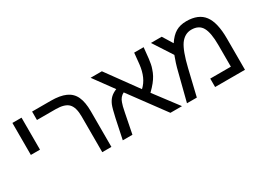

<svg xmlns="http://www.w3.org/2000/svg" viewBox="-38 -1123 2186 1637"><g transform="rotate(-30 1054.5 -304.5)"><path d="M85 -284V-599H175V-284Z M714 0H624V-352Q624 -441 588 -478.5Q552 -516 462 -516H279V-599H463Q553 -599 608.5 -574Q664 -549 689 -494.5Q714 -440 714 -351Z M855 -599H966L1186 -296Q1223 -330 1244.5 -378.5Q1266 -427 1273 -490L1284 -599H1377L1366 -492Q1363 -467 1358.5 -443Q1354 -419 1346 -398Q1337 -370 1323.5 -345Q1310 -320 1288.5 -293Q1267 -266 1233 -233L1409 0H1295L1037 -350Q997 -330 982 -284Q977 -272 971.5 -250Q966 -228 960 -197L921 0H826L867 -195Q876 -236 884 -266Q892 -296 899 -313Q914 -348 936.5 -369.5Q959 -391 996 -406Z M1802 -609Q1921 -609 1975 -537Q2029 -465 2029 -308V0H1735V-83H1938V-297Q1938 -417 1907.5 -471Q1877 -525 1803 -525Q1738 -525 1694 -465Q1673 -435 1653.5 -382.5Q1634 -330 1616 -255L1555 0H1458L1525 -262Q1536 -308 1548 -345.5Q1560 -383 1571 -411L1449 -599H1555L1616 -500Q1654 -558 1697.5 -583.5Q1741 -609 1802 -609Z"/></g></svg>

Font: Noto Sans Hebrew Droid
Style: Regular
Weight: 400
Designer: Monotype Design Team
Foundry: Monotype Imaging Inc.
Version: Version 1.100